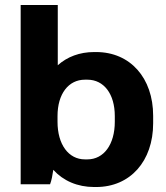

<svg xmlns="http://www.w3.org/2000/svg" viewBox="-20 -740 665 771"><path d="M358 11H366C503 11 595 -93 595 -245V-275C595 -427 503 -531 366 -531H358C300 -531 250 -512 212 -478V-720H63V0H181C187 -15 191 -37 194 -58C234 -14 291 11 358 11ZM321 -100C255 -100 211 -160 211 -251V-274C211 -363 255 -420 321 -420H331C397 -420 441 -363 441 -274V-251C441 -160 397 -100 331 -100Z"/></svg>

Font: Fixel Text Bold
Style: Bold
Weight: 700
Width: 4
Designer: AlfaBravo + MacPaw
Foundry: Kyrylo Tkachov, Marchela Mozhyna, Serhii Makarenko, Maria Weinstein, Zakhar Kryvoshyya
Version: Version 1.211